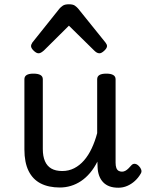

<svg xmlns="http://www.w3.org/2000/svg" viewBox="-20 -859 686 897"><path d="M260 17Q207 17 170 -2Q133 -21 113.5 -60.5Q94 -100 94 -161V-489Q94 -502 104.5 -508.5Q115 -515 136 -515Q158 -515 169 -508.5Q180 -502 180 -489V-163Q180 -129 190 -106Q200 -83 220 -71.5Q240 -60 271 -60Q301 -60 326.5 -73Q352 -86 372.5 -109.5Q393 -133 408.5 -166Q424 -199 434 -237V-489Q434 -502 444.5 -508.5Q455 -515 477 -515Q498 -515 509 -508.5Q520 -502 520 -489V-99Q520 -84 523.5 -74.5Q527 -65 534 -61Q541 -57 550 -57Q558 -57 565.5 -61Q573 -65 580.5 -72.5Q588 -80 595 -88Q602 -95 611.5 -93.5Q621 -92 630 -82Q637 -75 640 -65.5Q643 -56 637 -47Q626 -28 610 -13.5Q594 1 574.5 9.5Q555 18 533 18Q509 18 491.5 11.5Q474 5 462 -7.5Q450 -20 443.5 -37.5Q437 -55 436 -76L435 -104Q420 -74 400.5 -51Q381 -28 358.5 -13Q336 2 311 9.5Q286 17 260 17ZM160 -610Q150 -610 137.5 -622Q125 -634 125 -644Q125 -647 126 -650Q127 -653 131 -660L258 -819Q264 -826 273.5 -832.5Q283 -839 302 -839Q321 -839 330 -832.5Q339 -826 345 -819L473 -660Q478 -653 479 -650Q480 -647 480 -644Q480 -634 467 -622Q454 -610 445 -610Q438 -610 432 -613.5Q426 -617 420 -623L302 -739L185 -623Q178 -617 172 -613.5Q166 -610 160 -610Z"/></svg>

Font: Playwrite GB J
Style: Regular
Weight: 400
Designer: Veronika Burian, José Scaglione
Foundry: TypeTogether
Version: Version 1.002